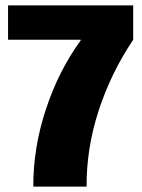

<svg xmlns="http://www.w3.org/2000/svg" viewBox="-20 -695 527 715"><path d="M104 0Q103.5 -144.5 151 -288.2Q198.5 -432 280.5 -544.5V-547H10V-675H476V-547Q392 -421.5 346.8 -281.2Q301.5 -141 302.5 0Z"/></svg>

Font: Anybody ExtraBold
Style: Regular
Weight: 800
Designer: Tyler Finck
Foundry: Etcetera Type Company
Version: Version 1.010; ttfautohint (v1.8.3) -l 8 -r 50 -G 200 -x 14 